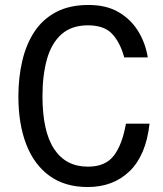

<svg xmlns="http://www.w3.org/2000/svg" viewBox="-20 -735 658 773"><path d="M575 -504H480Q465 -561 433 -597Q401 -633 334 -633Q268 -633 227.5 -597Q187 -561 169 -496.5Q151 -432 151 -348Q151 -206 198 -135Q245 -64 334 -64Q404 -64 438 -108Q472 -152 487 -237H582Q568 -110 502 -46Q436 18 333 18Q242 18 180 -26.5Q118 -71 86 -153Q54 -235 54 -347Q54 -422 69.5 -489Q85 -556 118 -606.5Q151 -657 205 -686Q259 -715 337 -715Q407 -715 456 -687Q505 -659 535 -611.5Q565 -564 575 -504Z"/></svg>

Font: Fragment Mono
Style: Regular
Weight: 400
Monospace: yes
Designer: Wei Huang based on Nimbus Sans by URW Studio, based on Helvetica by Max Miedinger.
Foundry: Wei Huang
Version: Version 1.021; ttfautohint (v1.8.4.7-5d5b)